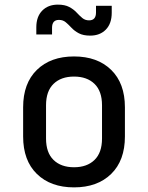

<svg xmlns="http://www.w3.org/2000/svg" viewBox="-20 -802 640 830"><path d="M300 8Q199 8 139.5 -50Q80 -108 80 -212V-338Q80 -442 139.5 -500Q199 -558 300 -558Q401 -558 460.5 -500Q520 -442 520 -338V-212Q520 -108 460.5 -50Q401 8 300 8ZM300 -79Q356 -79 388.5 -110.5Q421 -142 421 -203V-347Q421 -408 388.5 -439.5Q356 -471 300 -471Q244 -471 211.5 -439.5Q179 -408 179 -347V-203Q179 -142 211.5 -110.5Q244 -79 300 -79ZM370 -648Q340 -648 321 -658Q302 -668 289 -682Q276 -696 264 -706Q252 -716 235 -716Q205 -716 205 -682V-653H137V-684Q137 -730 162.5 -756Q188 -782 230 -782Q260 -782 279 -772Q298 -762 311 -748Q324 -734 336 -724Q348 -714 365 -714Q395 -714 395 -748V-777H463V-747Q463 -700 437.5 -674Q412 -648 370 -648Z"/></svg>

Font: JetBrains Mono NL Medium
Style: Regular
Weight: 500
Monospace: yes
Designer: Philipp Nurullin, Konstantin Bulenkov
Foundry: JetBrains
Version: Version 2.305; ttfautohint (v1.8.4.7-5d5b)